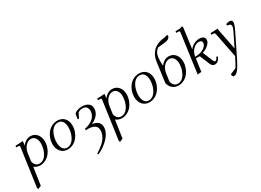

<svg xmlns="http://www.w3.org/2000/svg" viewBox="-29 -1676 3950 2909"><g transform="rotate(-30 1946.0 -221.5)"><path d="M24.9 274.9 115.2 -363.8Q118.2 -380.9 118.2 -391.1Q118.2 -402.8 111.8 -407Q105.5 -411.1 87.9 -411.1H58.1L63 -439Q129.9 -439 192.9 -445.8L190.9 -418L184.1 -371.1Q210.9 -408.2 247.3 -430.2Q283.7 -452.1 324.2 -452.1Q395 -452.1 438 -402.3Q481 -352.5 481 -272Q481 -219.2 462.9 -168.7Q444.8 -118.2 413.6 -79.3Q382.3 -40.5 337.2 -16.8Q292 6.8 241.2 6.8Q181.2 6.8 136.2 -29.8L90.8 277.8L32.2 303.2ZM147.9 -113.8Q156.7 -71.8 181.6 -46.9Q206.5 -22 246.1 -22Q277.8 -22 305.9 -38.3Q334 -54.7 353.3 -81.3Q372.6 -107.9 386.7 -141.8Q400.9 -175.8 407.5 -211.2Q414.1 -246.6 414.1 -279.8Q414.1 -337.9 387 -375.5Q359.9 -413.1 314 -413.1Q261.7 -413.1 219.5 -366.5Q177.2 -319.8 166 -244.1Z M558.6 -178.2Q558.6 -231 576.4 -280.8Q594.2 -330.6 625.2 -368.4Q656.2 -406.2 701.2 -429.2Q746.1 -452.1 796.9 -452.1Q874.5 -452.1 919.2 -402.8Q963.9 -353.5 963.9 -272Q963.9 -219.2 945.6 -168.9Q927.2 -118.7 896 -79.6Q864.7 -40.5 819.6 -16.8Q774.4 6.8 723.6 6.8Q647.9 6.8 603.3 -45.7Q558.6 -98.1 558.6 -178.2ZM626 -169.9Q626 -105.5 651.6 -63.7Q677.2 -22 729 -22Q760.7 -22 788.6 -38.3Q816.4 -54.7 835.7 -81.3Q855 -107.9 869.1 -141.8Q883.3 -175.8 890.1 -211.2Q897 -246.6 897 -279.8Q897 -344.7 870.8 -383.8Q844.7 -422.9 792 -422.9Q752.9 -422.9 720.5 -399.7Q688 -376.5 668 -339.4Q647.9 -302.2 637 -258.3Q626 -214.4 626 -169.9Z M1075.7 282.2Q1105 264.6 1128.9 248.8Q1152.8 232.9 1186 204.6Q1219.2 176.3 1241.5 147.9Q1263.7 119.6 1279.8 81.1Q1295.9 42.5 1295.9 2.9Q1295.9 -56.2 1254.6 -83.5Q1213.4 -110.8 1140.6 -110.8Q1122.1 -110.8 1102.5 -108.9V-136.2Q1130.9 -141.1 1158.4 -150.4Q1186 -159.7 1214.4 -176.3Q1242.7 -192.9 1263.7 -213.9Q1284.7 -234.9 1298.1 -265.1Q1311.5 -295.4 1311.5 -330.1Q1311.5 -371.6 1288.8 -397.2Q1266.1 -422.9 1219.7 -422.9Q1177.2 -422.9 1141.6 -396L1102.5 -314H1078.6L1089.8 -390.1Q1093.3 -416.5 1137.2 -434.3Q1181.2 -452.1 1223.6 -452.1Q1294.4 -452.1 1336.7 -422.1Q1378.9 -392.1 1378.9 -335Q1378.9 -298.8 1365.5 -267.1Q1352.1 -235.4 1329.1 -212.2Q1306.2 -189 1281.5 -172.4Q1256.8 -155.8 1228.5 -143.1Q1294.9 -136.2 1329.8 -103.5Q1364.7 -70.8 1364.7 -14.2Q1364.7 29.3 1344.5 73.2Q1324.2 117.2 1293.2 152.1Q1262.2 187 1223.4 218.3Q1184.6 249.5 1149.4 270Q1114.3 290.5 1083.5 303.2Z M1454.6 274.9 1544.9 -363.8Q1547.9 -380.9 1547.9 -391.1Q1547.9 -402.8 1541.5 -407Q1535.2 -411.1 1517.6 -411.1H1487.8L1492.7 -439Q1559.6 -439 1622.6 -445.8L1620.6 -418L1613.8 -371.1Q1640.6 -408.2 1677 -430.2Q1713.4 -452.1 1753.9 -452.1Q1824.7 -452.1 1867.7 -402.3Q1910.6 -352.5 1910.6 -272Q1910.6 -219.2 1892.6 -168.7Q1874.5 -118.2 1843.3 -79.3Q1812 -40.5 1766.8 -16.8Q1721.7 6.8 1670.9 6.8Q1610.8 6.8 1565.9 -29.8L1520.5 277.8L1461.9 303.2ZM1577.6 -113.8Q1586.4 -71.8 1611.3 -46.9Q1636.2 -22 1675.8 -22Q1707.5 -22 1735.6 -38.3Q1763.7 -54.7 1783 -81.3Q1802.2 -107.9 1816.4 -141.8Q1830.6 -175.8 1837.2 -211.2Q1843.8 -246.6 1843.8 -279.8Q1843.8 -337.9 1816.7 -375.5Q1789.6 -413.1 1743.7 -413.1Q1691.4 -413.1 1649.2 -366.5Q1606.9 -319.8 1595.7 -244.1Z M1988.3 -178.2Q1988.3 -231 2006.1 -280.8Q2023.9 -330.6 2054.9 -368.4Q2085.9 -406.2 2130.9 -429.2Q2175.8 -452.1 2226.6 -452.1Q2304.2 -452.1 2348.9 -402.8Q2393.6 -353.5 2393.6 -272Q2393.6 -219.2 2375.2 -168.9Q2356.9 -118.7 2325.7 -79.6Q2294.4 -40.5 2249.3 -16.8Q2204.1 6.8 2153.3 6.8Q2077.6 6.8 2033 -45.7Q1988.3 -98.1 1988.3 -178.2ZM2055.7 -169.9Q2055.7 -105.5 2081.3 -63.7Q2106.9 -22 2158.7 -22Q2190.4 -22 2218.3 -38.3Q2246.1 -54.7 2265.4 -81.3Q2284.7 -107.9 2298.8 -141.8Q2313 -175.8 2319.8 -211.2Q2326.7 -246.6 2326.7 -279.8Q2326.7 -344.7 2300.5 -383.8Q2274.4 -422.9 2221.7 -422.9Q2182.6 -422.9 2150.1 -399.7Q2117.7 -376.5 2097.7 -339.4Q2077.6 -302.2 2066.7 -258.3Q2055.7 -214.4 2055.7 -169.9Z M2502.4 -124 2550.3 -476.1Q2557.1 -525.9 2575.9 -567.4Q2594.7 -608.9 2627.2 -643.1Q2659.7 -677.2 2710.2 -699.7Q2760.7 -722.2 2826.2 -729Q2860.8 -732.9 2891.6 -746.1L2897.5 -717.8Q2887.2 -692.4 2866.2 -679.4Q2845.2 -666.5 2805.2 -662.1L2677.2 -647.9Q2631.3 -612.3 2616 -564.7Q2600.6 -517.1 2600.6 -448.2Q2600.6 -410.6 2604.5 -371.1Q2631.3 -408.2 2667.7 -430.2Q2704.1 -452.1 2744.6 -452.1Q2815.4 -452.1 2858.4 -402.3Q2901.4 -352.5 2901.4 -272Q2901.4 -219.2 2883.3 -168.7Q2865.2 -118.2 2834 -79.3Q2802.7 -40.5 2757.6 -16.8Q2712.4 6.8 2661.6 6.8Q2600.1 6.8 2558.1 -28.8Q2516.1 -64.5 2502.4 -124ZM2568.4 -113.8Q2577.1 -71.8 2602.1 -46.9Q2627 -22 2666.5 -22Q2698.2 -22 2726.3 -38.3Q2754.4 -54.7 2773.7 -81.3Q2793 -107.9 2807.1 -141.8Q2821.3 -175.8 2827.9 -211.2Q2834.5 -246.6 2834.5 -279.8Q2834.5 -337.9 2807.4 -375.5Q2780.3 -413.1 2734.4 -413.1Q2682.1 -413.1 2639.9 -366.5Q2597.7 -319.8 2586.4 -244.1Z M2993.2 6.8 2995.1 -17.1 3084 -662.1Q3086.4 -681.6 3086.4 -683.1Q3086.4 -693.4 3079.6 -697.8Q3072.8 -702.1 3055.2 -702.1H3025.4L3029.3 -729Q3082.5 -729 3104.2 -731.4Q3126 -733.9 3153.3 -746.1L3159.2 -717.8L3111.3 -363.8Q3141.6 -404.8 3187.7 -428.5Q3233.9 -452.1 3280.3 -452.1Q3328.6 -452.1 3351.8 -433.3Q3375 -414.6 3375 -380.9Q3375 -342.8 3334 -302.5Q3293 -262.2 3224.1 -238.8L3289.1 -80.1Q3299.3 -55.7 3307.6 -45.4Q3315.9 -35.2 3326.2 -35.2Q3345.2 -35.2 3360.4 -64.9L3371.1 -86.9L3394 -76.2L3383.3 -54.2Q3352.1 6.8 3297.4 6.8Q3272 6.8 3256.6 -5.1Q3241.2 -17.1 3228 -48.8L3158.2 -217.8H3090.3L3060.1 0ZM3094.2 -245.1Q3143.6 -245.1 3185.1 -256.8Q3226.6 -268.6 3252.2 -286.9Q3277.8 -305.2 3292 -326.2Q3306.2 -347.2 3306.2 -367.2Q3306.2 -413.1 3249 -413.1Q3198.2 -413.1 3151.6 -366.2Q3105 -319.3 3094.2 -245.1Z M3428.2 255.9 3535.2 210Q3557.6 180.7 3623 47.9L3540 -371.1Q3535.2 -396 3529.1 -403.6Q3522.9 -411.1 3502 -411.1H3471.2L3476.1 -439Q3537.1 -439 3597.2 -445.8L3674.3 -57.1L3789.1 -291Q3813 -338.9 3813 -369.1Q3813 -411.1 3752 -411.1L3747.1 -439Q3784.7 -452.1 3814 -452.1Q3834.5 -452.1 3846.2 -441.2Q3857.9 -430.2 3857.9 -408.2Q3857.9 -368.2 3813 -278.8L3674.3 3.9Q3643.1 67.9 3623.3 106.9Q3603.5 146 3582.5 183.6Q3561.5 221.2 3547.1 240.7Q3532.7 260.3 3516.4 276.1Q3500 292 3485.4 297.6Q3470.7 303.2 3453.1 303.2Q3444.3 303.2 3437 287.8Q3429.7 272.5 3428.2 255.9Z"/></g></svg>

Font: Dihjauti
Style: Italic
Weight: 400
Italic angle: -9°
Designer: T. Christopher White
Version: Version 3.0.0